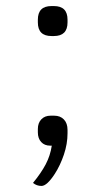

<svg xmlns="http://www.w3.org/2000/svg" viewBox="-20 -481 364 634"><path d="M203 -52V-41Q203 -6 191 29.5Q179 65 161 93Q135 133 117 133Q101 133 89 123Q116 90 131 61.5Q146 33 151 0H146Q127 0 116 -12Q105 -24 105 -44V-55Q105 -75 116.5 -87Q128 -99 147 -99H159Q179 -99 191 -86.5Q203 -74 203 -52ZM105 -407V-416Q105 -461 150 -461H158Q203 -461 203 -416V-407Q203 -362 158 -362H150Q105 -362 105 -407Z"/></svg>

Font: Krub
Style: Regular
Weight: 400
Designer: Ekaluck Peanpanawate
Foundry: Cadson Demak Co.,Ltd.
Version: Version 1.000; ttfautohint (v1.6)